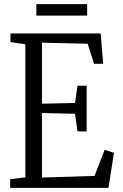

<svg xmlns="http://www.w3.org/2000/svg" viewBox="-20 -904 591 924"><path d="M102 -50.5V-691L30.5 -701.5V-743H464.5L476.5 -597H432.5L402 -693.5L182 -698.5V-405L341 -408.5L353 -491.5H397V-271.5H353L341 -356.5L182 -360V-49.5L435 -57.5L483.5 -183L528.5 -168.5L502 0H29V-41.5ZM399.5 -884V-829H155V-884Z"/></svg>

Font: Merriweather 24pt SemiCondensed Light
Style: Regular
Weight: 300
Width: 4
Designer: Eben Sorkin
Foundry: Eben Sorkin
Version: Version 2.100